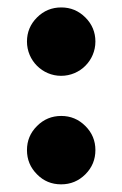

<svg xmlns="http://www.w3.org/2000/svg" viewBox="-20 -494 327 514"><path d="M143.6 -291C194.3 -291 235.4 -332 235.4 -382.8C235.4 -407.7 226.6 -429.2 208.5 -447.3C190.4 -465.3 168.9 -474.1 144 -474.1C118.7 -474.1 97.2 -465.3 79.1 -447.3C61 -429.2 52.2 -407.7 52.2 -382.8C52.2 -332 93.3 -291 143.6 -291ZM143.6 -0.5C168.9 -0.5 190.4 -9.3 208.5 -27.3C226.6 -45.4 235.4 -66.9 235.4 -92.3C235.4 -117.2 226.6 -138.7 208.5 -156.7C190.4 -174.8 168.9 -183.6 144 -183.6C118.7 -183.6 97.2 -174.8 79.1 -156.7C61 -138.7 52.2 -117.2 52.2 -92.3C52.2 -66.9 61 -45.4 79.1 -27.3C96.7 -9.3 118.2 -0.5 143.6 -0.5Z"/></svg>

Font: Sahel
Style: Bold
Weight: 700
Foundry: Saber Rastikerdar (saber.rastikerdar@gmail.com)
Version: Version 3.4.0